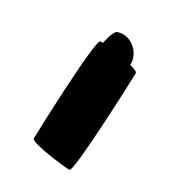

<svg xmlns="http://www.w3.org/2000/svg" viewBox="-100 -654 413 462"><g transform="rotate(30 107.0 -422.5)"><path d="M49 -272C49 -260 148 -249 161 -249C173 -249 183 -518 183 -530C183 -534 174 -538 161 -541C162 -548 161 -556 157 -564C147 -588 119 -602 96 -594C90 -594 83 -578 78 -554H71C58 -554 49 -284 49 -272Z"/></g></svg>

Font: Ampere
Style: SuExt
Weight: 400
Version: Version 1